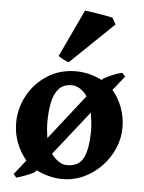

<svg xmlns="http://www.w3.org/2000/svg" viewBox="-54 -785 640 855"><g transform="rotate(5 266.0 -358.0)"><path d="M502.9 -236.8Q502.9 -188 483.4 -143.1Q463.9 -98.1 429.7 -62.5Q395.5 -26.9 351.1 -6.1Q306.6 14.6 256.8 14.6Q224.6 14.6 193.8 6.3Q163.1 -2 138.7 -14.2L132.3 -6.3Q126.5 -1.5 110.8 5.1Q95.2 11.7 78.4 17.6Q61.5 23.4 50.8 25.9L38.1 11.2L89.4 -53.7Q62.5 -84.5 45.9 -127Q29.3 -169.4 29.3 -216.8Q29.3 -281.7 60.3 -339.1Q91.3 -396.5 147 -432.6Q202.6 -468.8 275.9 -468.8Q307.6 -468.8 337.9 -460.7Q368.2 -452.6 392.1 -439.9L398.4 -446.8Q411.6 -455.1 437.3 -465.8Q462.9 -476.6 480.5 -480L495.1 -464.8L443.8 -399.9Q470.7 -369.1 486.8 -326.7Q502.9 -284.2 502.9 -236.8ZM173.8 -161.1 331.1 -361.8Q318.8 -380.4 300.5 -392.8Q282.2 -405.3 261.7 -405.3Q224.6 -405.3 204.1 -382.3Q183.6 -359.4 175.5 -320.1Q167.5 -280.8 167.5 -231Q167.5 -214.4 169.4 -194.8Q171.4 -175.3 173.8 -161.1ZM270.5 -48.8Q325.2 -48.8 345 -90.8Q364.7 -132.8 364.7 -212.4Q364.7 -231 362.1 -252.7Q359.4 -274.4 356.4 -291L200.7 -93.8Q213.9 -74.7 232.4 -61.8Q251 -48.8 270.5 -48.8ZM239.3 -506.3Q230.5 -507.8 213.9 -516.6Q197.3 -525.4 191.9 -529.8L291.5 -741.7Q297.4 -741.2 314.9 -738.5Q332.5 -735.8 354 -732.4Q375.5 -729 393.1 -725.6Q410.6 -722.2 416 -720.7L432.1 -691.9Z"/></g></svg>

Font: Gentium Book Plus
Style: Bold
Weight: 700
Designer: Victor Gaultney, Annie Olsen, Iska Routamaa, Becca Hirsbrunner
Foundry: SIL International
Version: Version 6.101